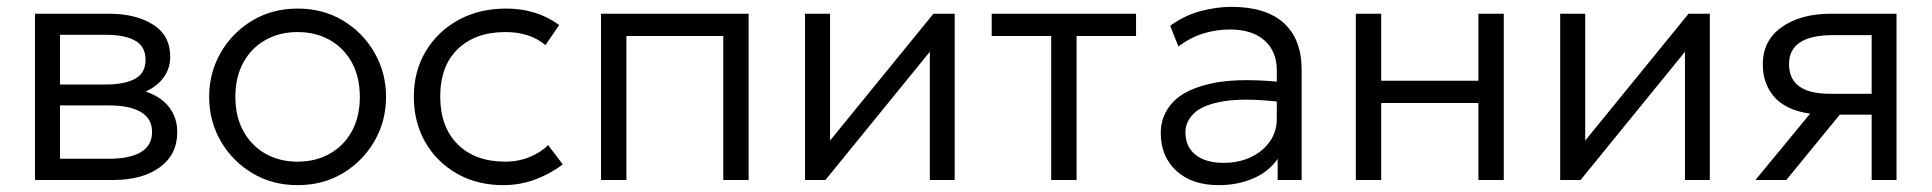

<svg xmlns="http://www.w3.org/2000/svg" viewBox="-20 -525 5634 560"><path d="M82 0V-485H297Q376.5 -485 426.5 -453.2Q476.5 -421.5 476.5 -359Q476.5 -326 457.5 -299.5Q438.5 -273 404.5 -258Q450 -243 473.5 -212.2Q497 -181.5 497 -139.5Q497 -74.5 446.2 -37.2Q395.5 0 309.5 0ZM288 -423.5H155V-278.5H288Q343.5 -278.5 374 -295.2Q404.5 -312 404.5 -350.5Q404.5 -389.5 374.2 -406.5Q344 -423.5 288 -423.5ZM155 -62H299Q358 -62 390.8 -81.2Q423.5 -100.5 423.5 -140Q423.5 -179 391 -198.2Q358.5 -217.5 299 -217.5H155Z M848 15Q774 15 715.5 -20.2Q657 -55.5 623.5 -114Q590 -172.5 590 -242.5Q590 -312.5 623.5 -371Q657 -429.5 715.5 -464.8Q774 -500 848 -500Q922.5 -500 980.8 -464.8Q1039 -429.5 1072.5 -371Q1106 -312.5 1106 -242.5Q1106 -172.5 1072.5 -114Q1039 -55.5 980.8 -20.2Q922.5 15 848 15ZM848 -53.5Q901 -53.5 942 -76.8Q983 -100 1006.2 -142.2Q1029.5 -184.5 1029.5 -242.5Q1029.5 -300.5 1006.2 -342.8Q983 -385 942 -408.2Q901 -431.5 848 -431.5Q795 -431.5 754 -408.2Q713 -385 689.8 -342.8Q666.5 -300.5 666.5 -242.5Q666.5 -184.5 690 -142.2Q713.5 -100 754.2 -76.8Q795 -53.5 848 -53.5Z M1448 15Q1372 15 1313 -18.5Q1254 -52 1220.5 -110.2Q1187 -168.5 1187 -242.5Q1187 -317.5 1221.8 -375.5Q1256.5 -433.5 1317.2 -466.8Q1378 -500 1456 -500Q1545.5 -500 1611 -452L1571 -393.5Q1525.5 -431.5 1454 -431.5Q1366.5 -431.5 1315.2 -382Q1264 -332.5 1264 -243.5Q1264 -154.5 1315 -104Q1366 -53.5 1453.5 -53.5Q1492 -53.5 1525.2 -67.2Q1558.5 -81 1578.5 -102L1621.5 -45.5Q1583.5 -17 1539.8 -1Q1496 15 1448 15Z M1733 0V-485H2163.5V0H2089.5V-420H1807V0Z M2328 0V-485H2401V-115L2702.5 -485H2764.5V0H2692V-374L2387.5 0Z M3046 0V-420H2872.5V-485H3293.5V-420H3120V0Z M3534.5 15Q3456.5 15 3411 -26.8Q3365.5 -68.5 3365.5 -137.5Q3365.5 -187 3399 -224.8Q3432.5 -262.5 3506.8 -280.2Q3581 -298 3704 -287V-320Q3704 -375 3668.2 -407Q3632.5 -439 3566.5 -439Q3528 -439 3490.2 -427.5Q3452.5 -416 3417 -389.5L3393 -450Q3436.5 -481 3483 -493Q3529.5 -505 3572 -505Q3672 -505 3724.2 -458Q3776.5 -411 3776.5 -320.5V0H3706.5V-61.5Q3680.5 -24 3635 -4.5Q3589.5 15 3534.5 15ZM3437.5 -139Q3437.5 -97 3467 -73.5Q3496.5 -50 3549 -50Q3593 -50 3628 -66.5Q3663 -83 3683.5 -112Q3704 -141 3704 -178.5V-229Q3605 -239.5 3546.5 -229.2Q3488 -219 3462.8 -194.8Q3437.5 -170.5 3437.5 -139Z M3934.5 0V-485H4008.5V-289.5H4292V-485H4366V0H4292V-224.5H4008.5V0Z M4530.5 0V-485H4603.5V-115L4905 -485H4967V0H4894.5V-374L4590 0Z M5100 0 5259.5 -193.5Q5189.5 -203.5 5155.5 -241.8Q5121.5 -280 5121.5 -337Q5121.5 -407 5176.8 -446Q5232 -485 5321 -485H5511.5V0H5439V-190.5H5346L5190 0ZM5317 -251.5H5439V-422.5H5326Q5198 -422.5 5198 -338Q5198 -251.5 5317 -251.5Z"/></svg>

Font: Geologica ExtraLight
Style: Regular
Weight: 200
Designer: Sindre Bremnes, Frode Helland
Foundry: Monokrom Skriftforlag AS
Version: Version 1.010; ttfautohint (v1.8.4.7-5d5b);gftools[0.9.28]